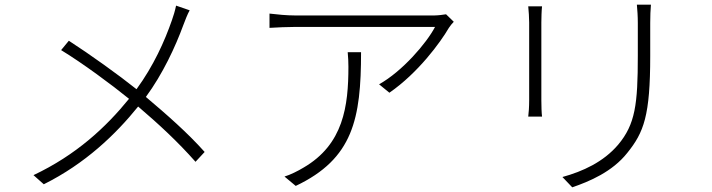

<svg xmlns="http://www.w3.org/2000/svg" viewBox="-20 -768 3040 820"><path d="M274 -594 241 -554C333 -498 456 -407 531 -346C432 -224 305 -106 123 -20L167 19C344 -69 474 -194 570 -313C659 -237 739 -163 815 -77L854 -119C782 -200 693 -278 603 -354C675 -452 729 -568 763 -661C770 -680 781 -708 790 -724L732 -744C728 -724 720 -697 714 -681C683 -592 636 -487 563 -387C488 -447 364 -536 274 -594Z M1918 -675 1885 -707C1874 -705 1849 -702 1835 -702C1770 -702 1279 -702 1240 -702C1205 -702 1164 -706 1131 -710V-649C1166 -651 1205 -653 1240 -653C1278 -653 1763 -653 1838 -653C1802 -584 1698 -463 1599 -408L1643 -372C1766 -457 1861 -587 1897 -649C1903 -658 1911 -668 1918 -675ZM1522 -545H1465C1467 -523 1468 -503 1468 -483C1468 -315 1447 -151 1276 -52C1253 -38 1219 -21 1195 -14L1243 26C1488 -90 1522 -261 1522 -545Z M2760 -748H2700C2702 -726 2704 -699 2704 -670C2704 -639 2704 -562 2704 -530C2704 -322 2693 -237 2620 -150C2557 -76 2469 -36 2382 -12L2424 32C2497 7 2595 -34 2659 -115C2730 -203 2757 -274 2757 -529C2757 -560 2757 -637 2757 -670C2757 -699 2758 -726 2760 -748ZM2295 -741H2236C2238 -724 2240 -689 2240 -672C2240 -650 2240 -374 2240 -341C2240 -312 2238 -284 2236 -270H2295C2293 -285 2292 -315 2292 -340C2292 -374 2292 -650 2292 -672C2292 -691 2293 -724 2295 -741Z"/></svg>

Font: Noto Sans HK Light
Style: Regular
Weight: 300
Designer: Ryoko NISHIZUKA 西塚涼子 (kana, bopomofo & ideographs); Paul D. Hunt (Latin, Greek & Cyrillic); Sandoll Communications 산돌커뮤니
Foundry: Adobe
Version: Version 2.004;hotconv 1.0.118;makeotfexe 2.5.65603